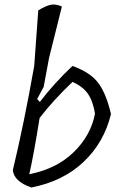

<svg xmlns="http://www.w3.org/2000/svg" viewBox="-20 -833 531 853"><path d="M145 -393 157 -380Q221 -464 302 -540Q383 -511 418 -462.5Q453 -414 473 -326Q442 -199 350.5 -113Q259 -27 119 0Q42 -27 37 -77Q87 -285 132 -540L150 -787Q185 -808 206.5 -812Q228 -816 255 -804L198 -576L174 -447ZM110 -59Q232 -83 308 -157.5Q384 -232 402 -328Q393 -384 370.5 -416.5Q348 -449 302 -469Q215 -386 156 -309Q129 -140 110 -59Z"/></svg>

Font: Tillana
Style: Regular
Weight: 400
Designer: Lipi Raval (Devanagari, Latin), Jonny Pinhorn (Latin)
Foundry: Indian Type Foundry
Version: Version 2.003;PS 1.0;hotconv 1.0.79;makeotf.lib2.5.61930; tt